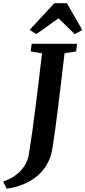

<svg xmlns="http://www.w3.org/2000/svg" viewBox="-111 -1018 537 1206"><path d="M-69 167.5 -91 122Q-44.5 106.5 -11 81Q22.5 55.5 43 23.2Q63.5 -9 69.5 -43.5Q80.5 -111.5 91.5 -189.5Q102.5 -267.5 113 -351.2Q123.5 -435 133.5 -519Q143.5 -603 153 -683L81.5 -695L88 -743H373.5L367 -695L294.5 -683.5Q284 -596 273.8 -509.5Q263.5 -423 253.8 -344.5Q244 -266 235.5 -202.2Q227 -138.5 219.8 -95.8Q212.5 -53 207.5 -38Q188 20 148.5 62.8Q109 105.5 53.5 131.8Q-2 158 -69 167.5ZM75 -830 230.5 -998H309L406 -829.5L359 -803.5Q332.5 -828 307.8 -853Q283 -878 257 -902.5Q219.5 -878 187 -853.2Q154.5 -828.5 116.5 -804.5Z"/></svg>

Font: Merriweather 24pt
Style: Bold Italic
Weight: 700
Italic angle: -7.8°
Designer: Eben Sorkin
Foundry: Eben Sorkin
Version: Version 2.101